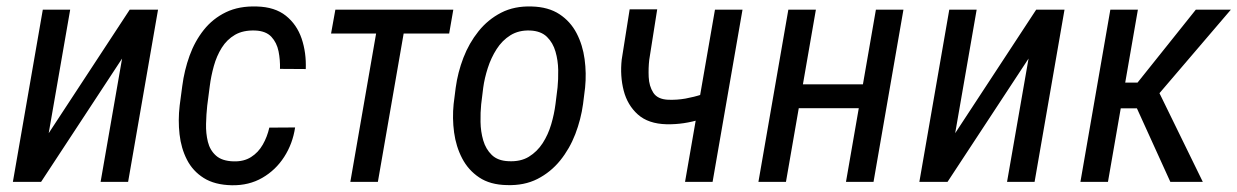

<svg xmlns="http://www.w3.org/2000/svg" viewBox="-20 -558 3796 589"><path d="M129.4 -149.4 377.9 -528.3H464.8L373 0H288.6L354.5 -378.4L106 0H19.5L111.3 -528.3H195.3Z M696.3 -63Q728 -62 750.2 -76.2Q772.5 -90.3 786.1 -114.3Q799.8 -138.2 806.2 -166.5L885.3 -167Q877.9 -117.2 851.8 -76.7Q825.7 -36.1 784.7 -12.5Q743.7 11.2 691.4 10.3Q638.7 9.3 605 -12Q571.3 -33.2 553.5 -68.1Q535.6 -103 530.8 -146Q525.9 -189 531.2 -234.4L539.1 -293.9Q545.4 -342.3 561.5 -387Q577.6 -431.6 605.2 -466.3Q632.8 -501 673.1 -520.5Q713.4 -540 768.1 -538.1Q823.2 -536.6 856.9 -509.8Q890.6 -482.9 905.3 -439.7Q919.9 -396.5 918 -346.2L838.9 -346.7Q839.8 -374 834.5 -400.6Q829.1 -427.2 812.5 -445.1Q795.9 -462.9 763.2 -464.4Q726.1 -465.8 700.9 -451.2Q675.8 -436.5 660.2 -411.4Q644.5 -386.2 636 -355.5Q627.4 -324.7 623.5 -293.9L615.7 -233.9Q612.8 -207.5 612.1 -178.2Q611.3 -148.9 617.7 -123Q624 -97.2 642.6 -80.6Q661.1 -64 696.3 -63Z M1231 -528.3 1139.2 0H1054.7L1146.5 -528.3ZM1370.6 -528.3 1357.9 -455.1H995.6L1008.8 -528.3Z M1371.6 -238.8 1377.9 -288.6Q1384.3 -335.9 1401.6 -380.9Q1418.9 -425.8 1447.8 -461.9Q1476.6 -498 1517.3 -519Q1558.1 -540 1611.8 -538.1Q1662.6 -536.6 1696.3 -514.4Q1730 -492.2 1748.8 -456.1Q1767.6 -419.9 1773.4 -376.5Q1779.3 -333 1774.9 -289.1L1768.6 -238.8Q1762.2 -191.9 1744.9 -146.7Q1727.5 -101.6 1698.5 -65.7Q1669.4 -29.8 1628.7 -9Q1587.9 11.7 1534.7 9.8Q1483.4 8.8 1450 -13.7Q1416.5 -36.1 1397.7 -72.3Q1378.9 -108.4 1373 -151.9Q1367.2 -195.3 1371.6 -238.8ZM1462.4 -289.1 1456.1 -237.8Q1453.6 -213.4 1454.1 -183.8Q1454.6 -154.3 1462.4 -127.4Q1470.2 -100.6 1488.5 -82.8Q1506.8 -64.9 1539.6 -63.5Q1576.7 -61.5 1602.3 -77.1Q1627.9 -92.8 1644.8 -118.9Q1661.6 -145 1670.9 -176.5Q1680.2 -208 1684.1 -238.8L1690.4 -289.6Q1692.9 -314 1692.4 -343.3Q1691.9 -372.6 1684.1 -399.7Q1676.3 -426.8 1658 -444.8Q1639.6 -462.9 1606.4 -464.4Q1571.8 -465.8 1546.1 -450Q1520.5 -434.1 1503.4 -407.2Q1486.3 -380.4 1476.3 -349.1Q1466.3 -317.9 1462.4 -289.1Z M2257.8 -528.3 2166 0H2081.5L2173.3 -528.3ZM2184.6 -285.6 2179.2 -210.9Q2154.8 -200.2 2129.4 -192.1Q2104 -184.1 2077.9 -180.2Q2051.8 -176.3 2024.9 -176.8Q1968.8 -178.2 1936.8 -206.8Q1904.8 -235.4 1893.3 -280Q1881.8 -324.7 1887.2 -375L1911.6 -529.3H1996.1L1971.7 -374.5Q1968.8 -349.6 1970 -321.8Q1971.2 -293.9 1984.1 -273.7Q1997.1 -253.4 2029.8 -252Q2056.6 -251 2082.8 -255.6Q2108.9 -260.3 2134.3 -268.6Q2159.7 -276.9 2184.6 -285.6Z M2643.6 -299.3 2630.4 -226.1H2412.6L2425.3 -299.3ZM2482.9 -528.3 2391.1 0H2306.6L2398.4 -528.3ZM2751.5 -528.3 2659.7 0H2575.2L2667 -528.3Z M2910.2 -149.4 3158.7 -528.3H3245.6L3153.8 0H3069.3L3135.3 -378.4L2886.7 0H2800.3L2892.1 -528.3H2976.1Z M3470.7 -528.3 3378.9 0H3294.4L3386.2 -528.3ZM3755.9 -528.3 3497.1 -225.6H3390.6V-304.7H3469.7L3648.4 -528.3ZM3570.3 0 3459.5 -243.7 3520.5 -305.7 3669.9 0Z"/></svg>

Font: Roboto Condensed
Style: Italic
Weight: 400
Italic angle: -12°
Designer: Christian Robertson
Foundry: Google
Version: Version 3.0